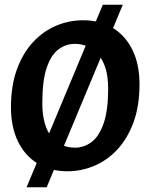

<svg xmlns="http://www.w3.org/2000/svg" viewBox="-20 -713 634 816"><path d="M92.9 83 417 -693H501.9L178.3 83ZM266.7 14.9Q193.5 14.9 139.5 -18.3Q85.4 -51.5 56 -112.7Q26.6 -173.8 26.6 -257.1Q26.6 -348.8 51.8 -418Q77 -487.1 120.1 -533.7Q163.2 -580.2 218.2 -603.5Q273.2 -626.9 332.8 -626.9Q407 -626.9 460.5 -593.7Q514.1 -560.5 543.5 -499.6Q572.9 -438.7 572.9 -354.9Q572.9 -263.2 547.7 -194Q522.5 -124.9 479.4 -78.3Q436.3 -31.8 381.3 -8.5Q326.3 14.9 266.7 14.9ZM298.9 -85.4Q336.3 -85.4 368.4 -108.8Q400.5 -132.3 420 -187.4Q439.6 -242.5 439.6 -336.1Q439.6 -385.9 428.7 -421.8Q417.8 -457.6 398 -480.9Q378.3 -504.1 352.8 -515.4Q327.3 -526.6 298 -526.6Q260.1 -526.6 228.4 -503.1Q196.8 -479.6 178.3 -424.5Q159.8 -369.4 159.8 -275.9Q159.8 -225 170.4 -188.8Q181.1 -152.7 199.9 -129.8Q218.6 -106.8 244.1 -96.1Q269.7 -85.4 298.9 -85.4Z"/></svg>

Font: Ancizar Sans Thin
Style: Italic
Weight: 100
Italic angle: -4°
Designer: Cesar Puertas, Viviana Monsalve, Julian Moncada, Julian Prieto, Jose Castro, Mariel Hernandez, Felipe Aragon, Sara Alarc
Version: Version 8.100